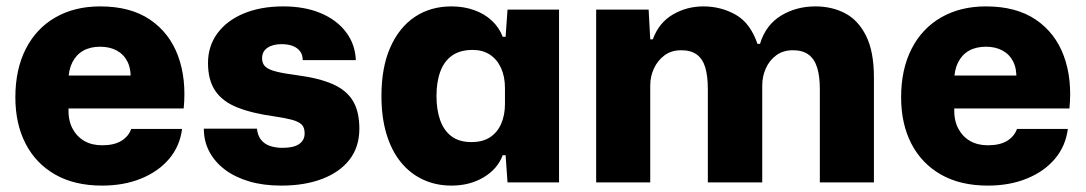

<svg xmlns="http://www.w3.org/2000/svg" viewBox="-20 -570 3393 600"><path d="M299 10Q213 10 152.5 -24.5Q92 -59 60 -121Q28 -183 28 -266Q28 -353 60.5 -417Q93 -481 153 -515.5Q213 -550 293 -550Q388 -550 449 -508.5Q510 -467 536.5 -395Q563 -323 554 -231H194Q193 -194 206.5 -168.5Q220 -143 243.5 -129.5Q267 -116 299 -116Q337 -116 359.5 -130Q382 -144 390 -167H549Q542 -113 508.5 -73.5Q475 -34 421 -12Q367 10 299 10ZM194 -319 180 -334H403L388 -319Q390 -354 378.5 -377Q367 -400 345 -412Q323 -424 293 -424Q262 -424 240 -411.5Q218 -399 206 -375Q194 -351 194 -319Z M859 10Q803 10 759 -3Q715 -16 683.5 -39.5Q652 -63 634.5 -95.5Q617 -128 617 -168H783Q785 -147 795.5 -133.5Q806 -120 823.5 -114Q841 -108 863 -108Q898 -108 915 -120Q932 -132 932 -153Q932 -172 922.5 -181Q913 -190 893 -195.5Q873 -201 839 -206Q767 -216 721 -234.5Q675 -253 652.5 -286.5Q630 -320 630 -373Q630 -426 659.5 -466Q689 -506 742 -528Q795 -550 865 -550Q932 -550 982 -529Q1032 -508 1061 -470Q1090 -432 1092 -382H926Q926 -399 917.5 -410Q909 -421 894.5 -426.5Q880 -432 860 -432Q832 -432 815.5 -420.5Q799 -409 799 -388Q799 -371 809.5 -361.5Q820 -352 844.5 -346Q869 -340 908 -335Q977 -326 1020 -307Q1063 -288 1083 -254.5Q1103 -221 1103 -168Q1103 -111 1072.5 -71.5Q1042 -32 987 -11Q932 10 859 10Z M1391 10Q1342 10 1301.5 -9Q1261 -28 1232 -64Q1203 -100 1187.5 -152Q1172 -204 1172 -270Q1172 -359 1199.5 -421.5Q1227 -484 1276 -517Q1325 -550 1391 -550Q1429 -550 1461.5 -538.5Q1494 -527 1517 -505.5Q1540 -484 1551 -455H1560L1566 -540H1727V0H1566L1560 -85H1551Q1535 -42 1491.5 -16Q1448 10 1391 10ZM1453 -126Q1489 -126 1512 -141.5Q1535 -157 1546.5 -184Q1558 -211 1558 -245V-295Q1558 -331 1545.5 -358Q1533 -385 1510.5 -399.5Q1488 -414 1457 -414Q1418 -414 1393 -396.5Q1368 -379 1356 -346.5Q1344 -314 1344 -270Q1344 -227 1355.5 -194.5Q1367 -162 1391 -144Q1415 -126 1453 -126Z M1843 0V-540H2007L2012 -447H2020Q2039 -499 2082.5 -524.5Q2126 -550 2178 -550Q2233 -550 2279 -524Q2325 -498 2347 -433H2355Q2373 -492 2420.5 -521Q2468 -550 2528 -550Q2580 -550 2621 -528.5Q2662 -507 2686.5 -458Q2711 -409 2711 -328V0H2542V-291Q2542 -332 2533.5 -359Q2525 -386 2506.5 -399.5Q2488 -413 2458 -413Q2427 -413 2405.5 -397Q2384 -381 2373 -356Q2362 -331 2362 -303V0H2192V-291Q2192 -332 2184 -359Q2176 -386 2157.5 -399.5Q2139 -413 2109 -413Q2078 -413 2056.5 -397Q2035 -381 2023.5 -356Q2012 -331 2012 -303V0Z M3067 10Q2981 10 2920.5 -24.5Q2860 -59 2828 -121Q2796 -183 2796 -266Q2796 -353 2828.5 -417Q2861 -481 2921 -515.5Q2981 -550 3061 -550Q3156 -550 3217 -508.5Q3278 -467 3304.5 -395Q3331 -323 3322 -231H2962Q2961 -194 2974.5 -168.5Q2988 -143 3011.5 -129.5Q3035 -116 3067 -116Q3105 -116 3127.5 -130Q3150 -144 3158 -167H3317Q3310 -113 3276.5 -73.5Q3243 -34 3189 -12Q3135 10 3067 10ZM2962 -319 2948 -334H3171L3156 -319Q3158 -354 3146.5 -377Q3135 -400 3113 -412Q3091 -424 3061 -424Q3030 -424 3008 -411.5Q2986 -399 2974 -375Q2962 -351 2962 -319Z"/></svg>

Font: Mona Sans ExtraLight ExtraBold
Style: Regular
Weight: 800
Version: Version 2.000